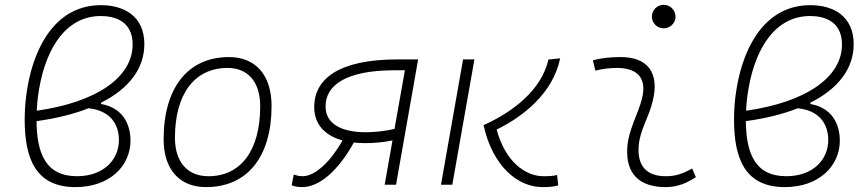

<svg xmlns="http://www.w3.org/2000/svg" viewBox="-20 -763 3556 793"><path d="M397.5 -338.9C513.2 -397 576.2 -480.5 576.2 -580.6C576.2 -696.8 491.7 -741.7 397 -741.7C219.2 -741.7 124 -584.5 92.8 -398.9C85 -352.5 82 -310.1 82 -269C82 -111.8 125 9.8 291.5 9.8C433.1 9.8 519 -77.6 519 -182.6C519 -229 502.4 -314.9 397.5 -333.5ZM131.8 -305.7C133.3 -337.9 136.7 -368.7 142.1 -398.9C172.9 -573.2 257.8 -696.8 396.5 -696.8C453.6 -696.8 527.8 -675.8 527.8 -579.6C527.8 -441.4 375 -340.3 131.8 -305.7ZM345.7 -315.9C452.6 -304.2 471.2 -230 471.2 -185.1C471.2 -101.6 406.2 -35.2 297.9 -35.2C167 -35.2 132.3 -132.3 130.9 -262.7C212.9 -273.9 285.2 -292 345.7 -315.9Z M831.1 9.8C1001 9.8 1101.6 -114.7 1101.6 -325.2C1101.6 -452.6 1036.1 -527.3 925.8 -527.3C756.3 -527.3 655.8 -400.9 655.8 -187.5C655.8 -63.5 721.2 9.8 831.1 9.8ZM840.8 -35.2C753.9 -35.2 702.6 -94.2 702.6 -193.8C702.6 -375 783.7 -482.4 919.9 -482.4C1005.4 -482.4 1054.7 -423.3 1054.7 -323.7C1054.7 -142.1 975.1 -35.2 840.8 -35.2Z M1486.8 -171.9C1523.4 -171.9 1562 -174.8 1601.1 -183.1L1568.8 0H1615.7L1707 -517.6H1621.6C1380.9 -517.6 1277.8 -438.5 1277.8 -320.8C1277.8 -246.6 1325.2 -202.1 1394.5 -183.1C1349.6 -101.1 1283.7 -35.2 1230 -35.2C1209 -35.2 1194.3 -42 1193.4 -42.5L1184.6 2C1192.9 6.3 1207.5 9.8 1228 9.8C1300.8 9.8 1378.9 -61 1441.4 -174.3C1456.1 -172.9 1471.2 -171.9 1486.8 -171.9ZM1609.4 -230.5C1569.8 -221.7 1529.3 -216.8 1492.2 -216.8C1397.9 -216.8 1324.7 -246.6 1324.7 -323.7C1324.7 -414.1 1414.6 -472.7 1608.9 -472.7H1652.3Z M2220.7 9.8C2245.1 9.8 2268.1 8.3 2285.6 2.4L2280.8 -40.5C2266.1 -36.1 2248 -35.2 2224.6 -35.2C2151.4 -35.2 2067.4 -93.3 2031.2 -228C2137.2 -279.3 2263.7 -376 2293.5 -522L2245.1 -517.1C2216.8 -390.6 2097.7 -300.3 1977.1 -246.1C2014.2 -78.1 2117.2 9.8 2220.7 9.8ZM1801.3 0H1848.1L1939.5 -517.6H1892.6Z M2838.9 -66.9C2795.9 -43.9 2770 -35.2 2729 -35.2C2651.4 -35.2 2612.3 -77.1 2617.7 -157.7C2622.1 -225.6 2659.2 -275.4 2675.8 -345.2C2705.1 -463.4 2654.3 -527.3 2543.9 -527.3C2505.4 -527.3 2466.8 -524.4 2428.7 -513.7L2439 -471.2C2468.8 -479 2498.5 -482.4 2528.3 -482.4C2614.7 -482.4 2652.8 -438.5 2631.3 -355C2616.2 -293.5 2575.2 -226.1 2570.8 -153.3C2564 -46.4 2619.6 9.8 2729.5 9.8C2780.8 9.8 2818.4 -8.3 2854 -31.2ZM2721.2 -646C2748 -646 2770 -667.5 2770 -694.3C2770 -721.2 2748 -743.2 2721.2 -743.2C2694.3 -743.2 2672.4 -721.2 2672.4 -694.3C2672.4 -667.5 2694.3 -646 2721.2 -646Z M3327.1 -338.9C3442.9 -397 3505.9 -480.5 3505.9 -580.6C3505.9 -696.8 3421.4 -741.7 3326.7 -741.7C3148.9 -741.7 3053.7 -584.5 3022.5 -398.9C3014.6 -352.5 3011.7 -310.1 3011.7 -269C3011.7 -111.8 3054.7 9.8 3221.2 9.8C3362.8 9.8 3448.7 -77.6 3448.7 -182.6C3448.7 -229 3432.1 -314.9 3327.1 -333.5ZM3061.5 -305.7C3063 -337.9 3066.4 -368.7 3071.8 -398.9C3102.5 -573.2 3187.5 -696.8 3326.2 -696.8C3383.3 -696.8 3457.5 -675.8 3457.5 -579.6C3457.5 -441.4 3304.7 -340.3 3061.5 -305.7ZM3275.4 -315.9C3382.3 -304.2 3400.9 -230 3400.9 -185.1C3400.9 -101.6 3335.9 -35.2 3227.5 -35.2C3096.7 -35.2 3062 -132.3 3060.5 -262.7C3142.6 -273.9 3214.8 -292 3275.4 -315.9Z"/></svg>

Font: Cascadia Code PL ExtraLight
Style: Italic
Weight: 200
Italic angle: -10°
Monospace: yes
Designer: Aaron Bell
Foundry: Saja Typeworks
Version: Version 2404.023